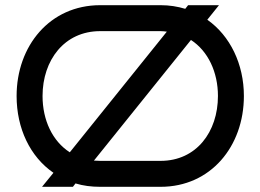

<svg xmlns="http://www.w3.org/2000/svg" viewBox="-20 -720 1004 740"><path d="M705 -700 694 -686C664 -695 633 -700 599 -700H366C172 -700 44 -543 44 -350C44 -225 96 -116 186 -54L142 0H261L271 -13C301 -4 332 0 366 0H599C792 0 920 -156 920 -350C920 -473 867 -582 779 -644L824 -700ZM599 -600C607 -600 615 -599 623 -598L249 -133C182 -176 144 -257 144 -350C144 -488 228 -600 366 -600ZM820 -350C820 -212 737 -100 599 -100H366C358 -100 350 -101 342 -101L716 -566C782 -523 820 -442 820 -350Z"/></svg>

Font: Bruno Ace SC
Style: Regular
Weight: 400
Designer: Astigmatic (AOETI)
Foundry: Astigmatic (AOETI)
Version: Version 1.000